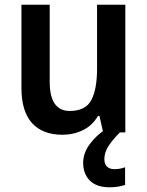

<svg xmlns="http://www.w3.org/2000/svg" viewBox="-20 -562 626 815"><path d="M512 -542V0H418L402 -70H396Q372 -29 332 -9.5Q292 10 245 10Q161 10 116 -39.5Q71 -89 71 -189V-542H191V-215Q191 -91 276 -91Q343 -91 367.5 -137Q392 -183 392 -271V-542ZM423 113Q423 134 434 145Q445 156 465 156Q480 156 491.5 153.5Q503 151 511 148V223Q498 227 482 230Q466 233 445 233Q390 233 361.5 204.5Q333 176 333 129Q333 87 362 48.5Q391 10 430 -14L489 0Q456 33 439.5 59.5Q423 86 423 113Z"/></svg>

Font: Noto Sans Sinhala SemiCondensed SemiBold
Style: Regular
Weight: 600
Width: 4
Designer: Jelle Bosma - Monotype Design Team
Foundry: Monotype Imaging Inc.
Version: Version 2.006; ttfautohint (v1.8.4.7-5d5b)